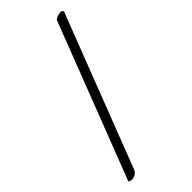

<svg xmlns="http://www.w3.org/2000/svg" viewBox="-279 -924 1025 1025"><g transform="rotate(-45 234.0 -411.0)"><path d="M34.2 31.7 372.6 -845.2Q373 -846.7 376.5 -849.4Q379.9 -852.1 385.5 -855Q391.1 -857.9 399.9 -860.1Q408.7 -862.3 418 -862.3Q423.8 -862.3 427.7 -858.9Q431.6 -855.5 432.6 -852.1L98.6 13.7Q94.7 22 83.3 30.8Q71.8 39.6 54.2 39.6Q46.9 39.6 41.7 37.6Q36.6 35.6 35.2 33.7Z"/></g></svg>

Font: Crimson
Style: Regular
Weight: 400
Version: Version 0.8